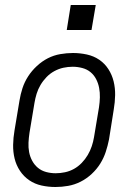

<svg xmlns="http://www.w3.org/2000/svg" viewBox="-20 -740 540 768"><path d="M202 8Q173 8 146 2Q119 -4 97 -19Q75 -34 60 -56.5Q45 -79 38.5 -105.5Q32 -132 32.5 -160.5Q33 -189 38 -218L58 -338Q62 -363 70 -387.5Q78 -412 92.5 -434.5Q107 -457 127.5 -476Q148 -495 171.5 -507Q195 -519 221 -523.5Q247 -528 272 -528Q300 -528 327.5 -522Q355 -516 377 -501Q399 -486 413.5 -463.5Q428 -441 434.5 -414.5Q441 -388 440.5 -359.5Q440 -331 435 -302L416 -182Q411 -157 403 -132.5Q395 -108 381 -85.5Q367 -63 346.5 -44Q326 -25 302 -13Q278 -1 252.5 3.5Q227 8 202 8ZM203 -47Q221 -47 240 -51Q259 -55 276 -64.5Q293 -74 307 -88.5Q321 -103 331 -120Q341 -137 347 -155Q353 -173 356 -191L376 -311Q379 -331 379.5 -350.5Q380 -370 376.5 -388.5Q373 -407 364.5 -423.5Q356 -440 342 -451.5Q328 -463 309 -468Q290 -473 271 -473Q252 -473 233.5 -469Q215 -465 197.5 -455.5Q180 -446 166 -431.5Q152 -417 142 -400Q132 -383 126.5 -365Q121 -347 118 -329L98 -209Q95 -189 94 -169.5Q93 -150 96.5 -131.5Q100 -113 109 -96.5Q118 -80 132 -68.5Q146 -57 164.5 -52Q183 -47 203 -47ZM346 -620H247L263 -720H363Z"/></svg>

Font: Iosevka SS04 Light Oblique
Style: Regular
Weight: 300
Italic angle: -9°
Monospace: yes
Designer: Belleve Invis
Foundry: Belleve Invis
Version: Version 19.0.0; ttfautohint (v1.8.4)